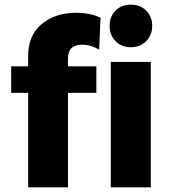

<svg xmlns="http://www.w3.org/2000/svg" viewBox="-20 -805 737 825"><path d="M28 -406V-520H101V-565Q101 -653 159 -701.5Q217 -750 307 -750Q367 -750 412 -729L406 -592Q369 -613 334 -613Q272 -613 272 -554V-520H394V-406H272V0H101V-406ZM476.5 -628Q451 -654 451 -694Q451 -734 476.5 -759.5Q502 -785 542 -785Q582 -785 608 -759.5Q634 -734 634 -694Q634 -654 608 -628Q582 -602 542 -602Q502 -602 476.5 -628ZM456 0V-539H628V0Z"/></svg>

Font: Trueno
Style: Bd
Weight: 700
Designer: Julieta Ulanovsky
Foundry: Julieta Ulanovsky
Version: Version 3.001b